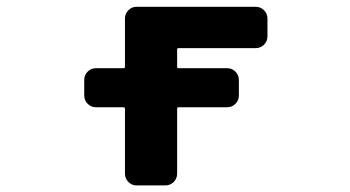

<svg xmlns="http://www.w3.org/2000/svg" viewBox="-20 -569 1040 571"><path d="M385.7 -17.6Q372.1 -17.6 361.8 -27.8Q351.6 -38.1 351.6 -52.7V-246.1Q351.6 -250 346.7 -250H265.6Q251 -250 240.7 -260.3Q230.5 -270.5 230.5 -285.2V-331.1Q230.5 -345.7 240.7 -356Q251 -366.2 265.6 -366.2H346.7Q351.6 -366.2 351.6 -370.1V-513.7Q351.6 -528.3 361.8 -538.6Q372.1 -548.8 385.7 -548.8H740.2Q754.9 -548.8 765.1 -538.6Q775.4 -528.3 775.4 -513.7V-460.9Q775.4 -446.3 765.1 -436Q754.9 -425.8 740.2 -425.8H510.7Q506.8 -425.8 506.8 -421.9V-370.1Q506.8 -366.2 510.7 -366.2H655.3Q669.9 -366.2 680.2 -356Q690.4 -345.7 690.4 -331.1V-285.2Q690.4 -270.5 680.2 -260.3Q669.9 -250 655.3 -250H510.7Q506.8 -250 506.8 -246.1V-52.7Q506.8 -38.1 496.6 -27.8Q486.3 -17.6 471.7 -17.6Z"/></svg>

Font: Rounded-L Mgen+ 1mn bold
Style: Bold
Weight: 700
Designer: [Source Han Sans]
Ryoko NISHIZUKA  (kana & ideographs); Paul D. Hunt (Latin, Greek & Cyrillic); Wenlong ZHANG  (bopomofo
Version: Version 1.059.20150602